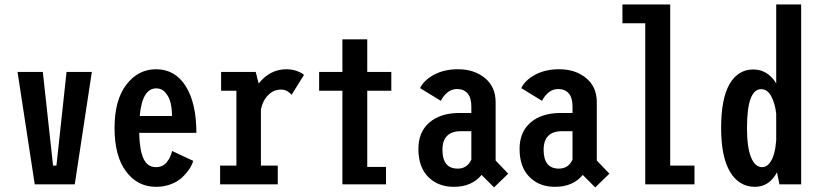

<svg xmlns="http://www.w3.org/2000/svg" viewBox="-20 -820 3640 854"><path d="M276 -500H388.5L312.5 0H134.5L58 -500H170.5L216 -83.5H231Z M839.5 -104.5Q834 -86 821.5 -67.2Q809 -48.5 789.5 -30.2Q770 -12 739.8 -0.5Q709.5 11 674 11Q592 11 540.8 -57.2Q489.5 -125.5 489.5 -250.5Q489.5 -375 542 -443.5Q594.5 -512 674 -512Q759 -512 806.2 -436.5Q853.5 -361 853.5 -229H599Q601 -150.5 618.8 -113.5Q636.5 -76.5 674 -76.5Q703.5 -76.5 721.2 -98Q739 -119.5 745.5 -148.5ZM675 -427Q612.5 -427 601.5 -304H745Q745 -334.5 739.2 -360.5Q733.5 -386.5 717 -406.8Q700.5 -427 675 -427Z M1140.5 -83.5H1215.5V0H959V-83.5H1031.5V-416.5H963.5V-500H1117.5L1130.5 -448.5Q1181 -512 1253.5 -512Q1281 -512 1303.5 -503Q1326 -494 1332 -486.5L1277 -398.5Q1271.5 -406 1259 -413.8Q1246.5 -421.5 1230 -421.5Q1197 -421.5 1172.8 -397Q1148.5 -372.5 1140.5 -333.5Z M1613.5 -77.5H1697V0H1503V-416.5H1399.5V-500H1503V-645H1613.5V-500H1720.5V-416.5H1613.5Z M2177.5 13.5 2122 -42Q2078.5 11 1998.5 11Q1928.5 11 1884.8 -33Q1841 -77 1841 -157.5Q1841 -233 1890 -275.2Q1939 -317.5 2024.5 -317.5H2076.5V-346.5Q2076.5 -385 2059.8 -404.5Q2043 -424 2013 -424Q1988 -424 1969.5 -408.2Q1951 -392.5 1941 -371.5L1848.5 -428Q1865 -463 1910.2 -487.5Q1955.5 -512 2017 -512Q2089.5 -512 2137 -472.8Q2184.5 -433.5 2184.5 -366V-106L2240.5 -47.5ZM2016 -70Q2058 -70 2076.5 -110V-236.5H2030.5Q1948 -236.5 1948 -153.5Q1948 -70 2016 -70Z M2627.5 13.5 2572 -42Q2528.5 11 2448.5 11Q2378.5 11 2334.8 -33Q2291 -77 2291 -157.5Q2291 -233 2340 -275.2Q2389 -317.5 2474.5 -317.5H2526.5V-346.5Q2526.5 -385 2509.8 -404.5Q2493 -424 2463 -424Q2438 -424 2419.5 -408.2Q2401 -392.5 2391 -371.5L2298.5 -428Q2315 -463 2360.2 -487.5Q2405.5 -512 2467 -512Q2539.5 -512 2587 -472.8Q2634.5 -433.5 2634.5 -366V-106L2690.5 -47.5ZM2466 -70Q2508 -70 2526.5 -110V-236.5H2480.5Q2398 -236.5 2398 -153.5Q2398 -70 2466 -70Z M2961 -83.5H3069V0H2850V-716.5H2748.5V-800H2961Z M3543.5 0H3447L3436 -53.5Q3401.5 11 3338 11Q3267.5 11 3227.5 -55.2Q3187.5 -121.5 3187.5 -251Q3187.5 -381 3225 -446Q3262.5 -511 3330.5 -511Q3394 -511 3432.5 -449.5V-800H3543.5ZM3302.5 -251Q3302.5 -166 3320.2 -121.2Q3338 -76.5 3370 -76.5Q3389 -76.5 3402.8 -94.2Q3416.5 -112 3423.2 -137.2Q3430 -162.5 3432.5 -195V-314Q3427.5 -360.5 3410.2 -392Q3393 -423.5 3366 -423.5Q3302.5 -423.5 3302.5 -251Z"/></svg>

Font: League Mono Condensed Medium
Style: Regular
Weight: 500
Width: 1
Designer: Tyler Finck
Foundry: The League of Moveable Type / Tyler Finck
Version: Version 2.210